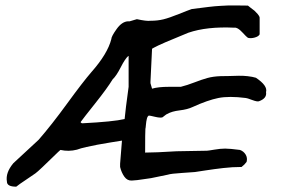

<svg xmlns="http://www.w3.org/2000/svg" viewBox="-20 -657 1068 721"><path d="M547 12Q536 13 515.5 16.5Q495 20 475 21Q458 22 447 6.5Q436 -9 431 -30V-42L438 -129Q425 -127 394.5 -122Q364 -117 345.5 -113.5Q327 -110 304.5 -105Q282 -100 269 -95Q238 -87 207 -94Q203 -91 181 -69.5Q159 -48 139.5 -29.5Q120 -11 113 -6Q102 2 77 18.5Q52 35 41 44Q6 44 6 25Q0 -8 30 -44L125 -132Q173 -187 232 -268Q291 -349 323 -386Q384 -455 398 -510Q398 -520 418 -548Q438 -576 461 -577H467L494 -585Q531 -577 545 -579Q572 -579 594 -584.5Q616 -590 652 -604.5Q688 -619 700 -623Q739 -628 763.5 -631Q788 -634 808 -635Q828 -636 837.5 -636.5Q847 -637 870.5 -636.5Q894 -636 911 -636L921 -628Q931 -621 936 -616.5Q941 -612 947.5 -604.5Q954 -597 955 -591V-528Q951 -520 936.5 -516Q922 -512 911 -515Q907 -517 889.5 -536Q872 -555 860 -553Q757 -558 687 -534Q581 -491 558 -478L551 -474L545 -349Q544 -346 547.5 -336Q551 -326 551 -324Q574 -331 615 -331H659Q683 -337 710 -347.5Q737 -358 758.5 -364Q780 -370 808 -371Q818 -371 840 -371.5Q862 -372 876.5 -372.5Q891 -373 909.5 -371Q928 -369 941 -365Q986 -335 979 -311Q983 -288 953 -277Q947 -274 927 -281.5Q907 -289 903 -289Q840 -297 800 -289Q760 -281 703 -255Q684 -246 654.5 -242.5Q625 -239 608 -229Q606 -229 598 -222.5Q590 -216 589 -216Q580 -214 561.5 -218.5Q543 -223 539 -223Q534 -221 531.5 -211Q529 -201 528 -188.5Q527 -176 526 -173Q525 -163 525 -84Q563 -84 643 -89L757 -91Q761 -91 784.5 -95Q808 -99 825.5 -99Q843 -99 881 -94Q895 -89 902.5 -76.5Q910 -64 906 -49Q898 -38 887 -30Q853 -30 818.5 -26Q784 -22 751.5 -17Q719 -12 712 -11Q704 -10 663 -7.5Q622 -5 610 -1ZM283 -199Q282 -198 284.5 -196Q287 -194 289 -194Q406 -200 448 -210Q451 -244 463 -331V-446L462 -447Q450 -437 433.5 -404.5Q417 -372 403 -359Q383 -326 338 -269.5Q293 -213 283 -199Z"/></svg>

Font: Excalifont
Style: Regular
Weight: 400
Designer: Your Own Font Foundry (Virgil); Ján Filípek / DizajnDesign (Excalifont, modifications)
Foundry: Your Own Font Foundry (Virgil); Ján Filípek / DizajnDesign (Excalifont, modifications)
Version: Version 1.000;Glyphs 3.2 (3227)